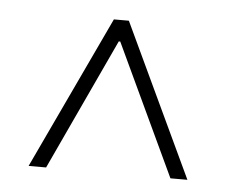

<svg xmlns="http://www.w3.org/2000/svg" viewBox="-34 -724 447 374"><g transform="rotate(5 189.5 -536.5)"><path d="M174.8 -685.5H204.1L344.7 -386.7H311.5L190.9 -643.6H188L68.4 -386.7H34.2Z"/></g></svg>

Font: Pretendard Thin
Style: Regular
Weight: 100
Designer: Base glyphs from Inter by Rasmus Andersson; Hangeul glyphs from Noto Sans CJK(Source Han Sans) by Jang Soo-young and Kan
Foundry: Kil Hyung-jin
Version: Version 1.309